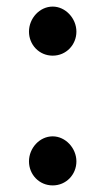

<svg xmlns="http://www.w3.org/2000/svg" viewBox="-20 -552 322 583"><path d="M68 -456C68 -416 99 -383 140 -383C181 -383 212 -416 212 -456C212 -496 179 -532 140 -532C100 -532 68 -496 68 -456ZM68 -62C68 -22 99 11 140 11C181 11 212 -22 212 -62C212 -102 179 -138 140 -138C100 -138 68 -102 68 -62Z"/></svg>

Font: Noto Serif Oriya SemiBold
Style: Regular
Weight: 600
Designer: David Williams
Foundry: Google LLC, David Williams
Version: Version 1.051